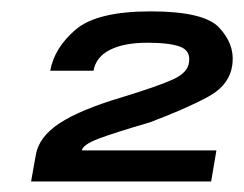

<svg xmlns="http://www.w3.org/2000/svg" viewBox="-20 -702 439 346"><path d="M36 -375H360.5L370 -431H127.5Q129.5 -441.5 158 -452.2Q186.5 -463 250 -481.5Q314 -505.5 354.8 -527.5Q395.5 -549.5 399 -588.5Q402.5 -622.5 375.2 -652Q348 -681.5 251.5 -681.5Q155 -681.5 116.5 -648.8Q78 -616 70.5 -574.5H148.5Q153 -599.5 178.2 -612.2Q203.5 -625 246 -625Q285.5 -625 304.8 -617.8Q324 -610.5 320.5 -589Q318 -571 292 -559Q266 -547 199 -526.5Q125 -504.5 87.5 -480Q50 -455.5 44.5 -422.5Z"/></svg>

Font: Anybody UltraCondensed Thin
Style: Bold Italic
Weight: 700
Italic angle: -10°
Version: Version 1.111